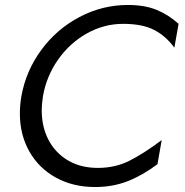

<svg xmlns="http://www.w3.org/2000/svg" viewBox="-20 -739 746 773"><path d="M374 -63Q305 -63 254 -93Q203 -123 175.5 -175.5Q148 -228 148 -295Q148 -319 153 -352Q167 -432 213.5 -498.5Q260 -565 329 -604Q398 -643 476 -643Q553 -643 600.5 -618.5Q648 -594 682 -547L699 -643Q658 -680 610 -699.5Q562 -719 495 -719Q392 -719 300 -670.5Q208 -622 146 -537.5Q84 -453 66 -351Q60 -315 60 -282Q60 -197 98 -129.5Q136 -62 205 -24Q274 14 363 14Q434 14 494 -9.5Q554 -33 614 -78L631 -175Q556 -119 499.5 -91Q443 -63 374 -63Z"/></svg>

Font: Geom Light
Style: Italic
Weight: 300
Italic angle: -10°
Version: Version 1.102